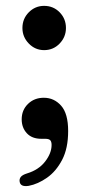

<svg xmlns="http://www.w3.org/2000/svg" viewBox="-20 -471 302 655"><path d="M130.5 -300Q100 -300 78.2 -322.5Q56.5 -345 56.5 -375.5Q56.5 -407 78.2 -429Q100 -451 130.5 -451Q162 -451 183.5 -429Q205 -407 205 -375.5Q205 -345 183.5 -322.5Q162 -300 130.5 -300ZM121 2.5Q89 2.5 71.5 -16.5Q54 -35.5 54 -64Q54 -95.5 75.5 -116.5Q97 -137.5 129.5 -137.5Q164.5 -137.5 188.5 -110.5Q212.5 -83.5 212.5 -24Q212.5 35 192 74.2Q171.5 113.5 140.5 135.2Q109.5 157 78 163Q49.5 167.5 47 148.5Q45.5 139.5 51 132.5Q56.5 125.5 72.5 120.5Q112 108.5 134 80Q156 51.5 156 23.5Q156 12.5 151.5 7.5Q147 2.5 134 2.5Z"/></svg>

Font: Fraunces 9pt Soft
Style: Regular
Weight: 400
Version: Version 1.000;[0bf87f6ff]